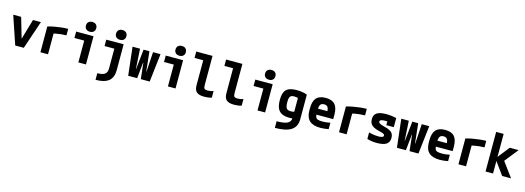

<svg xmlns="http://www.w3.org/2000/svg" viewBox="8 -1978 9334 3416"><g transform="rotate(15 4675.0 -270.0)"><path d="M196 0 20 -520H166L273 -152H277L384 -520H530L354 0Z M660 -475Q717 -492 782 -504Q847 -516 911.5 -523Q976 -530 1030 -530V-410Q983 -410 933.5 -405Q884 -400 839.5 -391Q795 -382 761 -370L800 -435V0H660Z M1359 0V-402H1179V-520H1499V0ZM1415 -580Q1371 -580 1345 -604Q1319 -628 1319 -670Q1319 -712 1345 -736Q1371 -760 1414 -760Q1458 -760 1483.5 -736Q1509 -712 1509 -670Q1509 -628 1483.5 -604Q1458 -580 1415 -580Z M1734 98Q1830 98 1872 67Q1914 36 1914 -34V-402H1734V-520H2054V-45Q2054 91 1976 155.5Q1898 220 1734 220ZM1969 -580Q1926 -580 1900 -604Q1874 -628 1874 -670Q1874 -712 1900 -736Q1926 -760 1969 -760Q2013 -760 2038.5 -736Q2064 -712 2064 -670Q2064 -628 2038.5 -604Q2013 -580 1969 -580Z M2277 0 2218 -520H2356L2378 -155H2382L2421 -520H2529L2568 -155H2572L2595 -520H2733L2673 0H2509L2477 -295H2473L2442 0Z M3009 0V-402H2829V-520H3149V0ZM3065 -580Q3021 -580 2995 -604Q2969 -628 2969 -670Q2969 -712 2995 -736Q3021 -760 3064 -760Q3108 -760 3133.5 -736Q3159 -712 3159 -670Q3159 -628 3133.5 -604Q3108 -580 3065 -580Z M3679 10Q3581 10 3538 -27.5Q3495 -65 3495 -153V-612H3335V-730H3635V-187Q3635 -143 3650.5 -127.5Q3666 -112 3711 -112Q3740 -112 3766.5 -117Q3793 -122 3815 -131V-9Q3783 1 3749 5.5Q3715 10 3679 10Z M4229 10Q4131 10 4088 -27.5Q4045 -65 4045 -153V-612H3885V-730H4185V-187Q4185 -143 4200.5 -127.5Q4216 -112 4261 -112Q4290 -112 4316.5 -117Q4343 -122 4365 -131V-9Q4333 1 4299 5.5Q4265 10 4229 10Z M4659 0V-402H4479V-520H4799V0ZM4715 -580Q4671 -580 4645 -604Q4619 -628 4619 -670Q4619 -712 4645 -736Q4671 -760 4714 -760Q4758 -760 4783.5 -736Q4809 -712 4809 -670Q4809 -628 4783.5 -604Q4758 -580 4715 -580Z M5037 98Q5176 98 5236 67Q5296 36 5296 -35V-462L5332 -390Q5295 -401 5270.5 -405.5Q5246 -410 5224 -410Q5189 -410 5169 -398.5Q5149 -387 5140.5 -359Q5132 -331 5132 -281Q5132 -226 5141.5 -195Q5151 -164 5173 -151Q5195 -138 5234 -138Q5254 -138 5277.5 -141.5Q5301 -145 5337 -152L5360 -30Q5334 -26 5304.5 -23Q5275 -20 5244 -20Q5155 -20 5100 -47Q5045 -74 5019.5 -132Q4994 -190 4994 -284Q4994 -375 5018.5 -428.5Q5043 -482 5098 -506Q5153 -530 5244 -530Q5355 -530 5434 -498V-45Q5434 91 5337.5 155.5Q5241 220 5037 220Z M5816 10Q5681 10 5615.5 -51.5Q5550 -113 5550 -240V-280Q5550 -409 5604.5 -469.5Q5659 -530 5775 -530Q5892 -530 5946 -469.5Q6000 -409 6000 -280V-199H5623V-309H5893L5865 -274Q5865 -351 5845 -381.5Q5825 -412 5776 -412Q5728 -412 5708 -381.5Q5688 -351 5688 -274V-246Q5688 -188 5698 -158.5Q5708 -129 5737.5 -118.5Q5767 -108 5825 -108Q5856 -108 5888 -111Q5920 -114 5968 -124V-6Q5933 1 5893 5.5Q5853 10 5816 10Z M6160 -475Q6217 -492 6282 -504Q6347 -516 6411.5 -523Q6476 -530 6530 -530V-410Q6483 -410 6433.5 -405Q6384 -400 6339.5 -391Q6295 -382 6261 -370L6300 -435V0H6160Z M6857 10Q6807 10 6764 3.5Q6721 -3 6678 -16V-136Q6726 -123 6771 -116.5Q6816 -110 6856 -110Q6905 -110 6926.5 -120Q6948 -130 6948 -151Q6948 -163 6938.5 -171.5Q6929 -180 6908.5 -188Q6888 -196 6855 -203Q6787 -218 6744.5 -240.5Q6702 -263 6682.5 -297Q6663 -331 6663 -377Q6663 -458 6718.5 -494Q6774 -530 6897 -530Q6941 -530 6982 -525Q7023 -520 7078 -508V-340H6940V-480L6999 -405Q6967 -408 6945 -409Q6923 -410 6906 -410Q6851 -410 6827 -400.5Q6803 -391 6803 -369Q6803 -357 6813.5 -346Q6824 -335 6847 -325.5Q6870 -316 6907 -307Q6974 -292 7013.5 -271Q7053 -250 7070.5 -219Q7088 -188 7088 -144Q7088 -64 7032.5 -27Q6977 10 6857 10Z M7227 0 7168 -520H7306L7328 -155H7332L7371 -520H7479L7518 -155H7522L7545 -520H7683L7623 0H7459L7427 -295H7423L7392 0Z M8016 10Q7881 10 7815.5 -51.5Q7750 -113 7750 -240V-280Q7750 -409 7804.5 -469.5Q7859 -530 7975 -530Q8092 -530 8146 -469.5Q8200 -409 8200 -280V-199H7823V-309H8093L8065 -274Q8065 -351 8045 -381.5Q8025 -412 7976 -412Q7928 -412 7908 -381.5Q7888 -351 7888 -274V-246Q7888 -188 7898 -158.5Q7908 -129 7937.5 -118.5Q7967 -108 8025 -108Q8056 -108 8088 -111Q8120 -114 8168 -124V-6Q8133 1 8093 5.5Q8053 10 8016 10Z M8360 -475Q8417 -492 8482 -504Q8547 -516 8611.5 -523Q8676 -530 8730 -530V-410Q8683 -410 8633.5 -405Q8584 -400 8539.5 -391Q8495 -382 8461 -370L8500 -435V0H8360Z M8859 0V-730H8997V-311H9001L9165 -520H9329L9130 -270L9329 0H9165L9001 -226H8997V0Z"/></g></svg>

Font: M PLUS Code Latin SemiExpanded
Style: Bold
Weight: 700
Width: 6
Designer: Coji Morishita
Foundry: UNDERFOREST DESIGN
Version: Version 1.002; ttfautohint (v1.8.3)